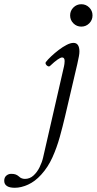

<svg xmlns="http://www.w3.org/2000/svg" viewBox="-171 -619 458 909"><path d="M-101 270Q-126 270 -138.5 261.5Q-151 253 -151 237Q-151 221 -141 212.5Q-131 204 -118 204Q-105 204 -97 207Q-89 210 -82 216Q-75 223 -67.5 225.5Q-60 228 -53 228Q-30 228 -12.5 212Q5 196 16.5 172.5Q28 149 33 127L132 -305Q133 -310 134 -316.5Q135 -323 135 -330Q135 -347 123 -347Q116 -347 101.5 -337Q87 -327 66 -307Q62 -303 56 -305.5Q50 -308 46.5 -314Q43 -320 46 -325Q55 -337 71.5 -352.5Q88 -368 107 -382.5Q126 -397 144.5 -406.5Q163 -416 177 -416Q191 -416 198 -405.5Q205 -395 205 -375Q205 -365 202.5 -352Q200 -339 195 -316L137 -68Q126 -21 112 29.5Q98 80 77 126.5Q56 173 24 208Q-5 240 -38 255Q-71 270 -101 270ZM214 -493Q192 -493 176.5 -508.5Q161 -524 161 -546Q161 -568 176.5 -583.5Q192 -599 214 -599Q236 -599 251.5 -583.5Q267 -568 267 -546Q267 -524 251.5 -508.5Q236 -493 214 -493Z"/></svg>

Font: Junicode VF
Style: Italic
Weight: 400
Italic angle: -11°
Designer: Peter S. Baker
Version: Version 2.209